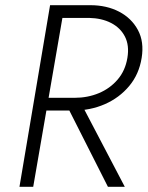

<svg xmlns="http://www.w3.org/2000/svg" viewBox="-20 -720 569 740"><path d="M227 -334 396 0H461L286 -334ZM173 -700 55 0H108L229 -700ZM193 -651H323Q372 -650 408 -631.5Q444 -613 461.5 -579Q479 -545 471 -497Q463 -448 433.5 -413.5Q404 -379 361 -361Q318 -343 267 -343H141L132 -294H262Q328 -294 384 -318.5Q440 -343 478 -388.5Q516 -434 526 -497Q536 -559 511.5 -604.5Q487 -650 439 -675Q391 -700 328 -700H202Z"/></svg>

Font: Jost Light
Style: Italic
Weight: 300
Italic angle: -5°
Version: Version 3.710